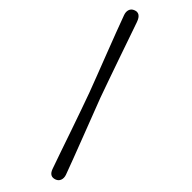

<svg xmlns="http://www.w3.org/2000/svg" viewBox="-275 -767 927 927"><g transform="rotate(45 189.0 -303.5)"><path d="M154.5 -292Q167.5 -256 185.5 -205Q203.5 -154 222.8 -98Q242 -42 259.5 8.8Q277 59.5 289.5 94.5Q303 132 335.5 120Q350.5 114.5 355.8 100.2Q361 86 355 68.5Q343 35.5 324.2 -13.8Q305.5 -63 284.2 -118.2Q263 -173.5 243.2 -224.8Q223.5 -276 209.5 -312.5Q196.5 -348.5 178.5 -400Q160.5 -451.5 141 -507.2Q121.5 -563 104.5 -612.8Q87.5 -662.5 76 -695Q60 -741 26.5 -727Q11.5 -721 6.8 -707.2Q2 -693.5 8 -676Q21 -639.5 40.5 -588.8Q60 -538 81.2 -482.8Q102.5 -427.5 122 -377.2Q141.5 -327 154.5 -292Z"/></g></svg>

Font: Fraunces 144pt S050 Black
Style: Regular
Weight: 900
Version: Version 1.000; ttfautohint (v1.8.3)